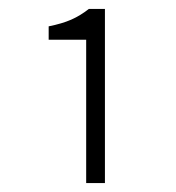

<svg xmlns="http://www.w3.org/2000/svg" viewBox="-20 -819 394 430"><path d="M173 -409V-730H89V-760Q119 -766 139.5 -775Q160 -784 179 -799H215V-409Z"/></svg>

Font: Assistant Light
Style: Regular
Weight: 300
Designer: Hebrew By Ben Nathan, Latin by Paul Hunt
Version: Version 3.000